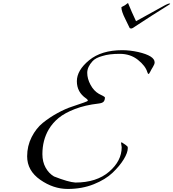

<svg xmlns="http://www.w3.org/2000/svg" viewBox="-20 -1215 1136 1259"><path d="M778 -250 774 -276Q774 -282 778 -282L802 -266Q804 -265 806.5 -262.5Q809 -260 810.5 -259Q812 -258 814 -256Q815 -256 816 -254Q818 -251 818 -244Q818 -214 791.5 -170.5Q765 -127 718.5 -82.5Q672 -38 595 -7Q518 24 424 24Q330 24 244 -36Q158 -96 158 -190Q158 -258 187.5 -316Q217 -374 261 -409.5Q305 -445 357 -473.5Q409 -502 453 -516Q556 -550 556 -554Q556 -562 544 -570Q484 -611 484 -682.5Q484 -754 564.5 -820Q645 -886 782 -886Q831 -886 886 -874Q994 -849 994 -806Q994 -794 983 -776.5Q972 -759 965 -744.5Q958 -730 954 -730Q950 -730 946 -742Q934 -783 884.5 -822.5Q835 -862 765.5 -862Q696 -862 652 -848Q607 -836 587 -814Q552 -776 552 -737.5Q552 -699 573.5 -659Q595 -619 628 -600Q668 -581 668 -576Q668 -559 660 -549Q652 -539 626 -536Q538 -526 471 -500Q404 -474 364.5 -441.5Q325 -409 300 -367Q258 -296 258 -204Q258 -154 279 -116Q300 -78 334 -58Q428 -21 474 -18Q613 -18 695.5 -89Q778 -160 778 -250ZM870 -1044Q849 -1028 840 -1028Q831 -1028 829 -1034Q827 -1040 801.5 -1090.5Q776 -1141 776 -1167Q776 -1169 788 -1174.5Q800 -1180 808 -1187Q816 -1194 818 -1194L820 -1195V-1194Q843 -1137 872 -1076L1064 -1182Q1082 -1192 1094 -1192L1096 -1190Q1096 -1188 1076 -1176Q976 -1114 870 -1044Z"/></svg>

Font: Miama
Style: Regular
Weight: 400
Italic angle: 16.5°
Designer: Linus Romer
Foundry: Linus Romer
Version: 0.32